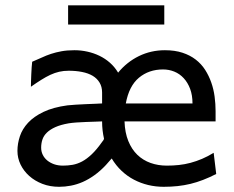

<svg xmlns="http://www.w3.org/2000/svg" viewBox="-20 -699 892 731"><path d="M600.6 -434.6Q546.9 -434.6 509 -403.1Q471.2 -371.6 459 -305.2H712.9Q712.9 -336.4 703.9 -360.6Q694.8 -384.8 679.4 -401.4Q664.1 -418 643.8 -426.3Q623.5 -434.6 600.6 -434.6ZM368.7 -236.8Q359.4 -236.3 342.8 -235.8Q326.2 -235.4 307.6 -234.6Q289.1 -233.9 271.2 -232.7Q253.4 -231.4 241.7 -229.5Q210.9 -224.1 190.9 -215.1Q170.9 -206.1 158.7 -194.3Q146.5 -182.6 141.6 -168Q136.7 -153.3 136.7 -136.7Q136.7 -122.1 142.8 -109.6Q148.9 -97.2 159.9 -88.1Q170.9 -79.1 186 -73.7Q201.2 -68.4 219.7 -68.4Q238.3 -68.4 256.3 -71.5Q274.4 -74.7 292.5 -84.2Q310.5 -93.8 329.3 -111.6Q348.1 -129.4 368.7 -158.7Q371.1 -161.6 373 -164.3Q375 -167 376 -170.9Q372.6 -186 370.6 -202.6Q368.7 -219.2 368.7 -236.8ZM607.9 -507.8Q645.5 -507.8 674.6 -498.3Q703.6 -488.8 725.1 -472.2Q746.6 -455.6 761 -433.1Q775.4 -410.6 784.4 -384.8Q793.5 -358.9 797.1 -331.1Q800.8 -303.2 800.8 -275.9V-236.8H454.1Q455.6 -193.8 468.5 -162.1Q481.4 -130.4 502.9 -109.6Q524.4 -88.9 553.2 -78.6Q582 -68.4 615.2 -68.4Q638.7 -68.4 661.1 -70.8Q683.6 -73.2 705.6 -79.1Q727.5 -85 749.3 -94.2Q771 -103.5 793.5 -117.2L803.2 -36.6Q777.3 -23.4 753.4 -14.2Q729.5 -4.9 705.3 1Q681.2 6.8 656.2 9.5Q631.3 12.2 603 12.2Q572.8 12.2 544.2 5.4Q515.6 -1.5 490 -14.9Q464.4 -28.3 442.9 -48.6Q421.4 -68.8 405.3 -95.7Q399.9 -89.4 394.3 -83.3Q388.7 -77.1 383.3 -70.8Q361.8 -47.9 339.6 -32Q317.4 -16.1 295.2 -6.3Q272.9 3.4 250.2 7.8Q227.5 12.2 205.1 12.2Q170.4 12.2 141.4 1Q112.3 -10.3 91.3 -29.1Q70.3 -47.9 58.3 -72.5Q46.4 -97.2 46.4 -124.5Q46.4 -152.3 55.7 -180.2Q64.9 -208 86.9 -231.7Q108.9 -255.4 145.5 -272.9Q182.1 -290.5 236.8 -297.9Q249.5 -299.3 268.8 -300.5Q288.1 -301.8 307.9 -302.5Q327.6 -303.2 344.5 -304Q361.3 -304.7 368.7 -305.2V-346.7Q368.7 -368.7 359.1 -384.5Q349.6 -400.4 332.8 -410.4Q315.9 -420.4 292.5 -425Q269 -429.7 241.7 -429.7Q222.2 -429.7 205.3 -425.8Q188.5 -421.9 171.6 -414.1Q154.8 -406.2 137 -395Q119.1 -383.8 97.7 -368.7Q97.7 -376.5 98.1 -389.4Q98.6 -402.3 99.1 -416.3Q99.6 -430.2 100.6 -443.1Q101.6 -456.1 102.5 -463.9Q121.6 -471.7 138.7 -479.7Q155.8 -487.8 174.3 -493.9Q192.9 -500 214.4 -503.9Q235.8 -507.8 263.7 -507.8Q288.6 -507.8 312.7 -502.4Q336.9 -497.1 358.6 -486.6Q380.4 -476.1 398.7 -460Q417 -443.8 429.7 -422.4Q462.9 -462.9 508.8 -485.4Q554.7 -507.8 607.9 -507.8ZM239.3 -678.7H605.5V-605.5H239.3Z"/></svg>

Font: Andika Afr
Style: Regular
Weight: 400
Designer: Victor Gaultney, Annie Olsen, Julie Remington, Don Collingsworth, Eric Hays, Becca Hirsbrunner
Foundry: SIL International
Version: Version 5.000